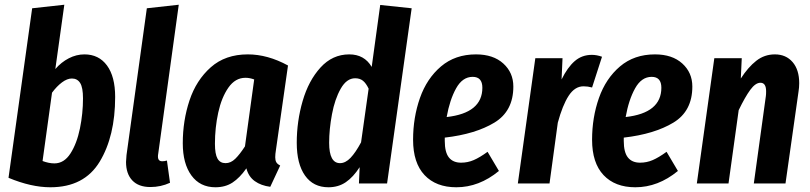

<svg xmlns="http://www.w3.org/2000/svg" viewBox="-20 -776 3425 812"><path d="M467 -366Q467 -200 401.5 -92Q336 16 193 16Q112 16 16 -24L116 -741L252 -756L214 -484Q239 -513 271 -529.5Q303 -546 337 -546Q398 -546 432.5 -499Q467 -452 467 -366ZM200 -384 160 -95Q187 -85 210 -85Q251 -85 278 -127Q305 -169 318 -232.5Q331 -296 331 -360Q331 -406 319 -425Q307 -444 284 -444Q264 -444 242 -427.5Q220 -411 200 -384Z M649 -125Q648 -121 648 -114Q648 -94 666 -94Q676 -94 686 -97L699 -3Q660 15 616 15Q566 15 539.5 -13Q513 -41 513 -91Q513 -100 515 -120L601 -741L736 -756Z M1198 -499 1147 -142Q1144 -124 1144 -111Q1144 -98 1148.5 -90Q1153 -82 1165 -76L1123 14Q1084 9 1057.5 -10Q1031 -29 1022 -64Q994 -24 963.5 -4Q933 16 891 16Q826 16 789.5 -34Q753 -84 753 -170Q753 -266 781.5 -351.5Q810 -437 871.5 -491.5Q933 -546 1028 -546Q1112 -546 1198 -499ZM889 -168Q889 -124 900 -105Q911 -86 934 -86Q956 -86 975 -104.5Q994 -123 1016 -157L1055 -440Q1036 -447 1018 -447Q975 -447 946 -405.5Q917 -364 903 -300Q889 -236 889 -168Z M1721 -741 1617 0H1498L1501 -69Q1474 -27 1442.5 -5.5Q1411 16 1369 16Q1305 16 1270 -33.5Q1235 -83 1235 -172Q1235 -263 1260 -349Q1285 -435 1335.5 -490.5Q1386 -546 1457 -546Q1521 -546 1552 -493L1588 -755ZM1372 -172Q1372 -86 1418 -86Q1441 -86 1462.5 -108.5Q1484 -131 1507 -174L1539 -401Q1528 -424 1515 -434.5Q1502 -445 1482 -445Q1446 -445 1421 -401Q1396 -357 1384 -293Q1372 -229 1372 -172Z M2151 -410Q2151 -306 2071 -257.5Q1991 -209 1861 -194V-180Q1861 -132 1878.5 -110Q1896 -88 1930 -88Q1958 -88 1983.5 -99Q2009 -110 2042 -134L2090 -53Q2006 16 1910 16Q1824 16 1775.5 -35.5Q1727 -87 1727 -185Q1727 -279 1756 -361.5Q1785 -444 1845 -495Q1905 -546 1993 -546Q2066 -546 2108.5 -507.5Q2151 -469 2151 -410ZM2020 -405Q2020 -451 1979 -451Q1936 -451 1909 -402.5Q1882 -354 1869 -281Q2020 -298 2020 -405Z M2526 -536 2484 -406Q2466 -411 2448 -411Q2411 -411 2385 -371Q2359 -331 2339 -257L2304 0H2170L2244 -530H2359L2355 -440Q2380 -491 2410.5 -517.5Q2441 -544 2483 -544Q2504 -544 2526 -536Z M2908 -410Q2908 -306 2828 -257.5Q2748 -209 2618 -194V-180Q2618 -132 2635.5 -110Q2653 -88 2687 -88Q2715 -88 2740.5 -99Q2766 -110 2799 -134L2847 -53Q2763 16 2667 16Q2581 16 2532.5 -35.5Q2484 -87 2484 -185Q2484 -279 2513 -361.5Q2542 -444 2602 -495Q2662 -546 2750 -546Q2823 -546 2865.5 -507.5Q2908 -469 2908 -410ZM2777 -405Q2777 -451 2736 -451Q2693 -451 2666 -402.5Q2639 -354 2626 -281Q2777 -298 2777 -405Z M3360 -424Q3360 -406 3357 -388L3302 0H3168L3219 -370Q3220 -377 3220 -390Q3220 -426 3196 -426Q3175 -426 3153 -396Q3131 -366 3104 -310L3061 0H2927L3001 -530H3117L3113 -444Q3144 -492 3178.5 -519Q3213 -546 3257 -546Q3304 -546 3332 -513.5Q3360 -481 3360 -424Z"/></svg>

Font: Fira Sans Extra Condensed SemiBold
Style: Italic
Weight: 600
Width: 3
Italic angle: -8°
Designer: Carrois Corporate & Edenspiekermann AG
Foundry: Carrois Corporate GbR & Edenspiekermann AG
Version: Version 4.203